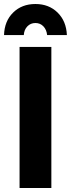

<svg xmlns="http://www.w3.org/2000/svg" viewBox="-20 -933 353 953"><path d="M98.1 -758.8H0Q2 -828.1 45.2 -870.6Q88.4 -913.1 155.8 -913.1Q222.7 -913.1 265.9 -870.6Q309.1 -828.1 312 -758.8H213.9Q211.4 -785.2 195.6 -802Q179.7 -818.8 155.8 -818.8Q131.8 -818.8 115.7 -802Q99.6 -785.2 98.1 -758.8ZM77.1 -700.2H234.9V0H77.1Z"/></svg>

Font: Montserrat arm SemiBold
Style: Regular
Weight: 600
Designer: Julieta Ulanovsky
Foundry: Julieta Ulanovsky
Version: Version 6.000;PS 006.000;hotconv 1.0.88;makeotf.lib2.5.64775